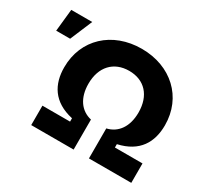

<svg xmlns="http://www.w3.org/2000/svg" viewBox="-148 -952 1243 1166"><g transform="rotate(30 473.5 -368.5)"><path d="M187.5 0H484.9V-210.4C409.7 -227.5 362.8 -292.5 362.8 -391.6C362.8 -509.8 431.2 -583 539.1 -583C646.5 -583 713.9 -510.7 713.9 -391.6C713.9 -292.5 667.5 -227.5 592.3 -210.4V0H889.2V-136.2H695.8V-159.7C838.4 -191.4 891.6 -286.1 891.6 -404.8C891.6 -600.6 744.1 -737.3 538.6 -737.3C332.5 -737.3 185.5 -600.6 185.5 -404.8C185.5 -286.6 238.3 -191.4 381.3 -159.7V-136.2H187.5ZM32.2 -572.3H129.9L195.3 -727.5H48.3Z"/></g></svg>

Font: Inter ExtraBold
Style: Regular
Weight: 800
Designer: Rasmus Andersson
Foundry: rsms
Version: Version 4.001;git-9221beed3